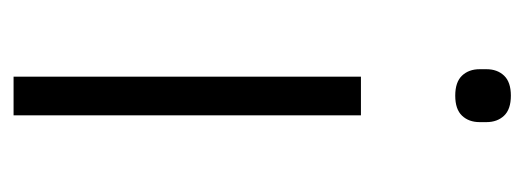

<svg xmlns="http://www.w3.org/2000/svg" viewBox="-265 -508 773 283"><g transform="rotate(90 121.5 -366.5)"><path d="M121 -651Q101 -651 91.5 -661Q82 -671 82 -687V-697Q82 -713 91.5 -723Q101 -733 121 -733Q141 -733 150.5 -723Q160 -713 160 -697V-687Q160 -671 150.5 -661Q141 -651 121 -651ZM93 -512H150V0H93Z"/></g></svg>

Font: IBM Plex Sans Arabic Light
Style: Regular
Weight: 300
Designer: Mike Abbink, Paul van der Laan, Pieter van Rosmalen, Wael Morcos, Khajak Apelian
Foundry: Bold Monday
Version: Version 1.2